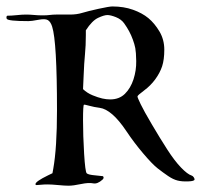

<svg xmlns="http://www.w3.org/2000/svg" viewBox="-69 -571 629 601"><path d="M445.3 -415.5Q445.3 -384.3 438.5 -363.5Q431.6 -342.8 417 -322.8Q402.3 -302.7 381.8 -287.6Q361.3 -272.5 361.3 -269Q361.3 -265.6 371.3 -244.9Q381.3 -224.1 406.5 -181.4Q431.6 -138.7 454.6 -103Q477.5 -67.4 497.8 -46.4Q518.1 -25.4 530.8 -21.5Q534.2 -20.5 537.1 -16.6Q540 -12.7 540 -9.3Q540 -3.9 520.3 -3.2Q500.5 -2.4 486.8 -5.9Q473.1 -9.3 457.3 -20Q441.4 -30.8 424.6 -43.9Q407.7 -57.1 379.2 -90.8Q350.6 -124.5 327.1 -159.7Q303.7 -194.8 282.7 -212.9Q261.7 -231 243.4 -233.4Q225.1 -235.8 210.2 -240Q195.3 -244.1 193.8 -243.2Q190.9 -242.2 190.9 -194.3Q190.9 -146.5 194.3 -89.8Q197.8 -33.2 202.4 -28.6Q207 -23.9 230 -22Q252.9 -20 253.4 -19.5Q257.8 -14.2 252 -8.8Q235.8 5.9 222.4 2.9Q209 0 184.6 5.1Q160.2 10.3 145.5 10.3Q133.8 10.3 113 8.3Q92.3 6.3 80.3 6.3Q68.4 6.3 59.1 7.3Q49.8 8.3 45.9 8.3Q42 8.3 42 5.4Q42 -2.9 81.1 -22L95.2 -28.8L97.7 -42.5Q109.4 -107.9 109.4 -226.1Q109.4 -440.9 94.2 -487.8Q89.4 -502.9 80.8 -508.1Q72.3 -513.2 51 -509Q29.8 -504.9 20 -504.9Q-44.4 -504.9 -47.9 -512.2Q-48.8 -514.2 -48.8 -516.6Q-48.8 -522.5 -43.2 -522Q-37.6 -521.5 -18.8 -523.4Q0 -525.4 12 -525.4Q23.9 -525.4 36.9 -524.2Q49.8 -522.9 64.2 -522.9Q78.6 -522.9 87.6 -524.2Q96.7 -525.4 106.4 -525.4H149.9Q171.4 -525.4 188.7 -530.8Q206.1 -536.1 239.7 -543.5Q273.4 -550.8 282.7 -550.8Q318.4 -550.8 347.2 -540.5Q376 -530.3 395.5 -514.2Q415 -498 430.2 -472.4Q445.3 -446.8 445.3 -415.5ZM357.4 -379.9Q356.9 -408.2 354.5 -420.4Q352.1 -432.6 346.9 -446.8Q341.8 -460.9 335.2 -473.1Q328.6 -485.4 319.6 -498Q310.5 -510.7 293.9 -517.3Q277.3 -523.9 267.1 -523.9Q256.8 -523.9 238 -515.1Q219.2 -506.3 199.7 -476.1V-460.9Q199.7 -428.2 197 -400.9Q194.3 -373.5 192.9 -336.4L190.9 -292Q203.6 -279.8 220.9 -272.7Q238.3 -265.6 251.2 -262.7Q264.2 -259.8 275.9 -259.8Q304.2 -259.8 322 -277.3Q339.8 -294.9 348.9 -322.8Q357.9 -350.6 357.4 -379.9Z"/></svg>

Font: Eadui
Style: Medium
Weight: 500
Designer: Peter S. Baker
Version: Version 1.1